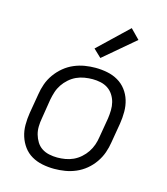

<svg xmlns="http://www.w3.org/2000/svg" viewBox="-114 -853 828 950"><g transform="rotate(15 300.0 -378.0)"><path d="M252 8Q221 8 191 2Q161 -4 136 -18.5Q111 -33 94 -56Q77 -79 68 -107Q59 -135 59 -166Q59 -197 64 -228L81 -328Q85 -355 94.5 -382Q104 -409 121.5 -433.5Q139 -458 162 -477Q185 -496 212 -507.5Q239 -519 266.5 -523.5Q294 -528 321 -528Q352 -528 382 -522Q412 -516 437 -501.5Q462 -487 479.5 -464Q497 -441 505.5 -413Q514 -385 514 -354Q514 -323 509 -292L492 -192Q488 -165 478.5 -138Q469 -111 452 -86.5Q435 -62 412 -43Q389 -24 362 -12.5Q335 -1 307 3.5Q279 8 252 8ZM252 -50Q272 -50 293 -53.5Q314 -57 333.5 -66Q353 -75 370 -90Q387 -105 399 -123Q411 -141 418 -161Q425 -181 428 -202L445 -302Q448 -323 448.5 -344.5Q449 -366 444 -385.5Q439 -405 428 -422Q417 -439 400.5 -450Q384 -461 363.5 -465.5Q343 -470 322 -470Q302 -470 280.5 -466.5Q259 -463 239.5 -454Q220 -445 203 -430Q186 -415 174 -397Q162 -379 155.5 -359Q149 -339 145 -318L129 -218Q125 -197 124.5 -175.5Q124 -154 129.5 -134.5Q135 -115 145.5 -98Q156 -81 172.5 -70Q189 -59 210 -54.5Q231 -50 252 -50ZM331 -581 291 -619 443 -764 490 -716Z"/></g></svg>

Font: Iosevka Aile Light Oblique
Style: Regular
Weight: 300
Italic angle: -9°
Designer: Belleve Invis
Foundry: Belleve Invis
Version: Version 31.1.0; ttfautohint (v1.8.4)